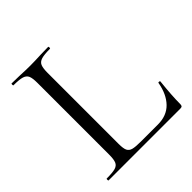

<svg xmlns="http://www.w3.org/2000/svg" viewBox="-171 -750 875 875"><g transform="rotate(-45 266.5 -312.5)"><path d="M265 -21H374Q431 -21 465 -56Q499 -91 510 -153Q510 -156 515.5 -155.5Q521 -155 521 -152Q512 -69 512 -15Q512 -7 509 -3.5Q506 0 497 0H35Q33 0 33 -6Q33 -12 35 -12Q73 -12 90.5 -17Q108 -22 114 -36.5Q120 -51 120 -81V-544Q120 -574 114 -588Q108 -602 90.5 -607.5Q73 -613 35 -613Q33 -613 33 -619Q33 -625 35 -625L84 -624Q126 -622 152 -622Q180 -622 222 -624L270 -625Q273 -625 273 -619Q273 -613 270 -613Q233 -613 215 -607.5Q197 -602 191 -587.5Q185 -573 185 -543V-85Q185 -56 191 -43Q197 -30 213 -25.5Q229 -21 265 -21Z"/></g></svg>

Font: Cormorant
Style: Regular
Weight: 400
Designer: Christian Thalmann (Catharsis Fonts)
Foundry: Catharsis Fonts
Version: Version 4.000